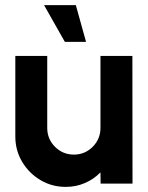

<svg xmlns="http://www.w3.org/2000/svg" viewBox="-20 -719 579 752"><path d="M40 -184.5V-500H165V-218Q165 -174.5 195.5 -144Q226 -113.5 269.5 -113.5Q312.5 -113.5 343 -144Q373.5 -174.5 373.5 -218V-500H498.5L499 0H374L373.5 -44Q348 -17.5 312.8 -2.2Q277.5 13 237.5 13Q183 13 138.2 -13.8Q93.5 -40.5 66.8 -85.2Q40 -130 40 -184.5ZM152.5 -699H277L317 -555H234Z"/></svg>

Font: Urbanist
Style: Bold
Weight: 700
Designer: Corey Hu
Foundry: Corey Hu
Version: Version 1.330; ttfautohint (v1.8.4.7-5d5b)